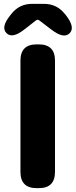

<svg xmlns="http://www.w3.org/2000/svg" viewBox="-20 -975 392 995"><path d="M170 0Q86 0 86 -84V-661Q86 -745 170 -745H181Q265 -745 265 -661V-84Q265 0 181 0ZM107 -823Q44 -773 14 -803Q-17 -833 32 -894L39 -903Q80 -955 146 -955H208Q274 -955 315 -904L321 -897Q371 -833 341 -803Q311 -772 247 -821L184 -869Q175 -876 166 -869Z"/></svg>

Font: Resource Han Rounded TW Heavy
Style: Regular
Weight: 900
Designer: Cyano Hao (round all glyphs); Ryoko NISHIZUKA 西塚涼子 (kana, bopomofo & ideographs); Paul D. Hunt (Latin, Greek & Cyrillic)
Foundry: Cyano Hao
Version: 0.990